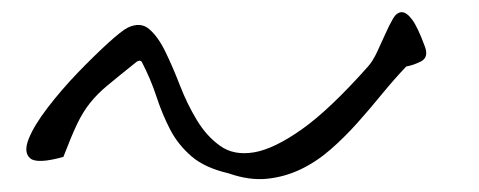

<svg xmlns="http://www.w3.org/2000/svg" viewBox="-20 -815 771 309"><path d="M347.7 -536.1Q309.6 -544.9 288.1 -563.5Q266.6 -582 253.9 -606.4Q241.2 -630.9 231.9 -659.2Q222.7 -687.5 208 -715.8Q205.1 -718.8 200.2 -715.8Q170.9 -692.4 153.8 -678.2Q136.7 -664.1 125 -649.4Q113.3 -634.8 104 -615.2Q94.7 -595.7 82 -562.5Q40 -550.8 28.8 -560.1Q17.6 -569.3 25.9 -590.8Q34.2 -612.3 56.6 -641.6Q79.1 -670.9 105 -697.8Q130.9 -724.6 153.3 -745.1Q175.8 -765.6 185.5 -770.5Q206.1 -780.3 220.2 -768.1Q234.4 -755.9 246.1 -731.9Q257.8 -708 269.5 -677.7Q281.2 -647.5 296.9 -621.6Q312.5 -595.7 334.5 -580.1Q356.4 -564.5 388.7 -569.8Q420.9 -575.2 465.8 -606.9Q510.7 -638.7 572.3 -708Q580.1 -716.8 586.9 -731.4Q593.8 -746.1 600.1 -760.3Q606.4 -774.4 612.3 -784.7Q618.2 -794.9 626 -795.4Q633.8 -795.9 643.1 -783.7Q652.3 -771.5 664.1 -739.3Q669.9 -722.7 657.7 -716.3Q645.5 -710 633.8 -708Q614.3 -687.5 594.7 -663.6Q575.2 -639.6 554.7 -616.7Q534.2 -593.8 511.7 -574.2Q489.3 -554.7 463.9 -542.5Q438.5 -530.3 409.7 -527.3Q380.9 -524.4 347.7 -536.1Z"/></svg>

Font: Give You Glory
Style: Regular
Weight: 400
Designer: Kimberly Geswein
Foundry: Kimberly Geswein
Version: Version 1.002